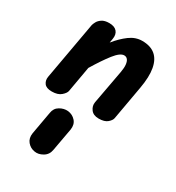

<svg xmlns="http://www.w3.org/2000/svg" viewBox="-200 -626 999 1091"><g transform="rotate(30 299.0 -80.0)"><path d="M108 0Q72 0 58.2 -18.5Q44.5 -37 49 -62.5L116.5 -440.5Q118.5 -449 126 -463.2Q133.5 -477.5 150.8 -489Q168 -500.5 198 -500.5Q232.5 -500.5 248.5 -482Q264.5 -463.5 259 -432L254.5 -405.5Q290.5 -450 328.8 -478.2Q367 -506.5 411 -506.5Q465 -506.5 496.8 -480Q528.5 -453.5 538 -401.2Q547.5 -349 533.5 -270.5L494 -48Q491.5 -33 472.8 -16.5Q454 0 415.5 0Q380.5 0 364 -22.2Q347.5 -44.5 352 -70L393 -292.5Q398.5 -322.5 396.2 -342.8Q394 -363 385.5 -373.5Q377 -384 363 -384Q337 -384 301.5 -338.8Q266 -293.5 221.5 -220L192 -52.5Q189.5 -37 168.5 -18.5Q147.5 0 108 0ZM194 344Q165.5 339.5 146.5 317Q127.5 294.5 133 259.5L159.5 111Q164.5 78 190.8 62.8Q217 47.5 244.5 50Q275 53.5 295 75.8Q315 98 309.5 133.5L282.5 282.5Q277 316 248.8 332.5Q220.5 349 194 344Z"/></g></svg>

Font: Edu VIC WA NT Hand
Style: Regular
Weight: 400
Designer: Tina and Corey Anderson, Eben Sorkin, Mirko Velimirovic
Foundry: Google for Education
Version: Version 1.000